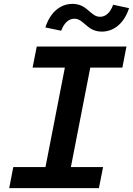

<svg xmlns="http://www.w3.org/2000/svg" viewBox="-20 -970 686 990"><path d="M27.5 0H490L511.5 -108.5H345.5L445.5 -621.5H611L632 -730H169.5L148 -621.5H314.5L214.5 -108.5H48.5ZM354 -950C290.5 -950 238.5 -906 214 -828.5L295.5 -811.5C310.5 -852.5 335 -873.5 363.5 -873.5C413.5 -873.5 427.5 -807 505 -807C568.5 -807 620.5 -851 645.5 -928L563.5 -945.5C548.5 -904 524.5 -883.5 496 -883.5C445.5 -883.5 431.5 -950 354 -950Z"/></svg>

Font: Monaspace Neon SemiBold
Style: Italic
Weight: 600
Italic angle: -11°
Designer: Riley Cran & the Lettermatic Team
Foundry: Lettermatic
Version: Version 1.200 (Monaspace Neon)